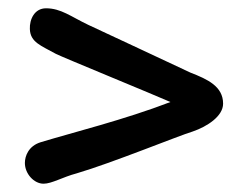

<svg xmlns="http://www.w3.org/2000/svg" viewBox="-20 -449 590 463"><path d="M518 -199C518 -241 480 -258 439 -274C427 -280 212 -380 193 -389C151 -409 127 -429 91 -429C63 -429 51 -402 52 -379C53 -347 79 -339 115 -319C126 -313 355 -219 391 -203C279 -160 157 -130 78 -106C49 -97 40 -73 40 -56C40 -30 62 -6 85 -6C105 -6 131 -22 165 -31C250 -56 409 -121 445 -132C480 -144 518 -169 518 -199Z"/></svg>

Font: Itim
Style: Regular
Weight: 400
Designer: CadsonDemak Team
Foundry: Pablo Impallari
Version: Version 1.002;PS 001.002;hotconv 1.0.88;makeotf.lib2.5.64775